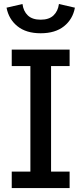

<svg xmlns="http://www.w3.org/2000/svg" viewBox="-20 -955 413 975"><path d="M39.6 0V-83.5H134.3V-619.6H39.6V-703.1H333.5V-619.6H239.3V-83.5H333.5V0ZM186.5 -786.1Q112.8 -786.1 68.6 -821.8Q24.4 -857.4 13.2 -916L94.2 -934.6Q98.6 -898.4 121.3 -876.7Q144 -855 186.5 -855Q229 -855 251.7 -876.7Q274.4 -898.4 279.3 -934.6L360.4 -916Q349.6 -857.4 305.2 -821.8Q260.7 -786.1 186.5 -786.1Z"/></svg>

Font: Schibsted Grotesk Medium
Style: Regular
Weight: 500
Designer: Bakken & Baeck AS, Henrik Kongsvoll
Foundry: Schibsted ASA
Version: Version 1.100;gftools[0.9.25]